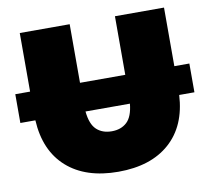

<svg xmlns="http://www.w3.org/2000/svg" viewBox="-94 -789 981 894"><g transform="rotate(-10 396.5 -342.0)"><path d="M396 16Q242 16 153 -63Q64 -142 56 -287H-15V-423H55V-700H291V-423H505V-700H737V-423H808V-287H736Q728 -142 639 -63Q550 16 396 16ZM503 -287H293Q299 -226 326.5 -200.5Q354 -175 398 -175Q442 -175 469.5 -200.5Q497 -226 503 -287Z"/></g></svg>

Font: Montserrat Black
Style: Regular
Weight: 900
Designer: Julieta Ulanovsky
Foundry: Julieta Ulanovsky
Version: Version 9.000; ttfautohint (v1.8.4.7-5d5b)